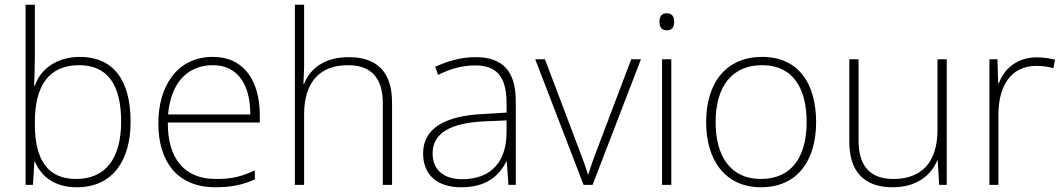

<svg xmlns="http://www.w3.org/2000/svg" viewBox="-20 -780 4487 810"><path d="M127 -535V-760H88V0H119L125 -97H128C154 -35 211 10 304 10C459 10 531 -108 531 -266C531 -446 455 -540 317 -540C219 -540 150 -488 127 -418H124C125 -449 127 -501 127 -535ZM314 -505C432 -505 491 -425 491 -267C491 -112 426 -25 301 -25C181 -25 127 -106 127 -256V-265C127 -417 185 -505 314 -505Z M878 -540C726 -540 648 -415 648 -260C648 -100 726 10 889 10C955 10 1003 0 1055 -23V-61C994 -33 955 -25 890 -25C759 -25 687 -110 688 -263H1076V-294C1076 -434 1013 -540 878 -540ZM878 -505C985 -505 1036 -421 1036 -297H689C701 -432 772 -505 878 -505Z M1263 -504V-760H1224V0H1263V-297C1263 -437 1332 -505 1448 -505C1542 -505 1595 -455 1595 -345V0H1634V-347C1634 -479 1568 -539 1451 -539C1347 -539 1286 -488 1263 -426H1260C1261 -454 1263 -475 1263 -504Z M1986 -539C1925 -539 1867 -522 1816 -498L1828 -464C1883 -491 1931 -504 1985 -504C2073 -504 2117 -459 2117 -345V-305L2017 -299C1856 -291 1765 -238 1765 -133C1765 -44 1822 10 1926 10C2031 10 2084 -37 2116 -98H2118L2125 0H2156V-353C2156 -482 2099 -539 1986 -539ZM2021 -268 2117 -272V-219C2116 -101 2055 -24 1930 -24C1851 -24 1805 -64 1805 -133C1805 -221 1885 -261 2021 -268Z M2442 0H2480L2684 -530H2643L2501 -155C2484 -112 2473 -78 2462 -45H2460C2450 -78 2438 -111 2421 -155L2279 -530H2238Z M2792 -724C2771 -724 2762 -709 2762 -688C2762 -667 2771 -652 2792 -652C2817 -652 2824 -667 2824 -688C2824 -709 2817 -724 2792 -724ZM2812 -530H2773V0H2812Z M3423 -265C3423 -423 3352 -540 3195 -540C3047 -540 2959 -435 2959 -265C2959 -104 3040 10 3190 10C3346 10 3423 -105 3423 -265ZM2999 -265C2999 -415 3068 -505 3195 -505C3330 -505 3383 -401 3383 -265C3383 -124 3324 -25 3190 -25C3061 -25 2999 -122 2999 -265Z M3974 -530H3935V-232C3935 -92 3865 -25 3749 -25C3654 -25 3602 -76 3602 -187V-530H3563V-183C3563 -55 3626 10 3746 10C3850 10 3909 -43 3934 -103H3936L3942 0H3974Z M4354 -538C4271 -538 4216 -490 4194 -429H4191L4188 -530H4154V0H4192V-295C4192 -421 4247 -502 4352 -502C4380 -502 4401 -499 4424 -492L4431 -528C4408 -534 4383 -538 4354 -538Z"/></svg>

Font: Noto Sans Meetei Mayek ExtraLight
Style: Regular
Weight: 200
Designer: Monotype Design Team and Neelakash Kshetrimayum
Foundry: Monotype Imaging Inc.
Version: Version 2.002